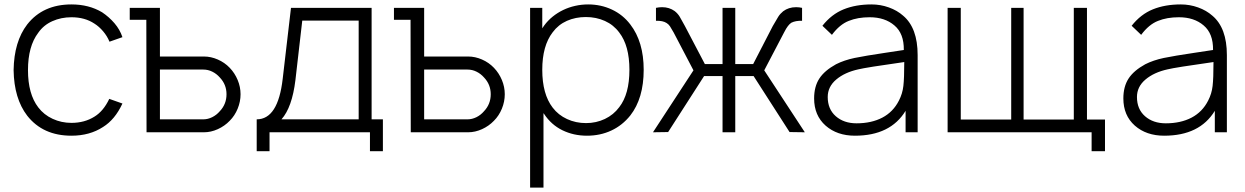

<svg xmlns="http://www.w3.org/2000/svg" viewBox="-20 -598 5629 868"><path d="M475 -409.5Q464.5 -435 446.2 -456.5Q428 -478 406.5 -491.5Q363.5 -520 303 -520Q256 -520 216.5 -502.2Q177 -484.5 153 -450Q106.5 -389 106.5 -281Q106.5 -173 153 -112.5Q178.5 -79 218 -60.8Q257.5 -42.5 303 -42.5Q362.5 -42.5 407.5 -71Q447.5 -95.5 474 -151L533.5 -130Q500 -57.5 446 -24Q385.5 15.5 303 15.5Q174 15.5 103 -75Q43.5 -152.5 41.5 -281Q43.5 -410 103 -487.5Q174 -578 303 -578Q382 -578 441.5 -542.5Q473 -521.5 497.5 -493Q522 -464.5 533.5 -430Z M1067.5 -172Q1067.5 -138.5 1054.5 -106.8Q1041.5 -75 1018.5 -52Q995.5 -28 964.5 -14Q933.5 0 902 0H642.5L641.5 -508.5H566.5V-562.5H703V-342.5H902Q933.5 -342.5 964.5 -329Q995.5 -315.5 1018.5 -291.5Q1041.5 -267.5 1054.5 -236.2Q1067.5 -205 1067.5 -172ZM1004 -172Q1004 -216 973.5 -248Q959 -264.5 939.8 -274Q920.5 -283.5 899.5 -283.5H703V-58.5H899.5Q919.5 -58.5 939.2 -68.2Q959 -78 973.5 -95Q1004 -127 1004 -172Z M1660 -58.5H1711V85.5H1652.5V0H1198.5V85.5H1140.5V-58.5Q1237 -58.5 1258 -241.5L1295.5 -562.5H1660ZM1601.5 -505H1346.5L1315.5 -235.5Q1300.5 -112.5 1252.5 -58.5H1601.5Z M2262 -172Q2262 -138.5 2249 -106.8Q2236 -75 2213 -52Q2190 -28 2159 -14Q2128 0 2096.5 0H1837L1836 -508.5H1761V-562.5H1897.5V-342.5H2096.5Q2128 -342.5 2159 -329Q2190 -315.5 2213 -291.5Q2236 -267.5 2249 -236.2Q2262 -205 2262 -172ZM2198.5 -172Q2198.5 -216 2168 -248Q2153.5 -264.5 2134.2 -274Q2115 -283.5 2094 -283.5H1897.5V-58.5H2094Q2114 -58.5 2133.8 -68.2Q2153.5 -78 2168 -95Q2198.5 -127 2198.5 -172Z M2890 -282.5Q2890 -153.5 2829.5 -76Q2793.5 -31 2743.5 -7.8Q2693.5 15.5 2633.5 15.5Q2573 15.5 2522.5 -9.2Q2472 -34 2440 -82.5L2437 -86.5V250H2376.5V-562.5H2431.5V-470L2440 -482.5Q2456.5 -505 2478.5 -522.8Q2500.5 -540.5 2526 -552.8Q2551.5 -565 2580.2 -571.5Q2609 -578 2639 -578Q2696.5 -578 2746.2 -554.8Q2796 -531.5 2829.5 -487.5Q2890 -409 2890 -282.5ZM2825.5 -282.5Q2825.5 -391.5 2779.5 -451Q2754 -485.5 2714.8 -503.2Q2675.5 -521 2628.5 -521Q2582 -521 2543 -503.8Q2504 -486.5 2478.5 -452Q2431.5 -391 2431.5 -282.5Q2431.5 -172.5 2478.5 -111.5Q2504 -78 2543.5 -59.8Q2583 -41.5 2629.5 -41.5Q2675 -41.5 2714.5 -60.2Q2754 -79 2779.5 -113.5Q2825.5 -172.5 2825.5 -282.5Z M3115 -280 3025.5 -451Q3015 -470 3008.8 -479.2Q3002.5 -488.5 2993.5 -494Q2976.5 -505 2945.5 -504V-562.5Q2959 -565.5 2973.5 -565.5Q3005.5 -565.5 3030 -548Q3044 -537 3052.5 -523Q3056.5 -516 3062.5 -505.2Q3068.5 -494.5 3076.5 -480L3166.5 -308.5H3246.5V-562.5H3304V-308.5H3385L3473.5 -480Q3490.5 -510 3498.5 -522.5Q3507 -536 3520.5 -547Q3545 -565.5 3579 -565.5Q3592.5 -565.5 3606 -562.5V-504Q3576.5 -505 3557 -495Q3552.5 -492 3549 -488.2Q3545.5 -484.5 3541.8 -479.8Q3538 -475 3533.8 -468Q3529.5 -461 3524.5 -451L3435 -280L3618.5 0L3549.5 -1L3387 -254H3304V0H3246.5V-254H3163L3000.5 -1L2932 0Z M4074 0V-97Q4005.5 15.5 3845 15.5Q3764.5 15.5 3712.5 -30Q3660.5 -76 3660.5 -153Q3660.5 -206.5 3684 -242.8Q3707.5 -279 3759.5 -307.5Q3796 -326 3843.5 -336Q3867.5 -341 3902.2 -346.8Q3937 -352.5 3983.5 -359.5L4066 -372Q4067 -446.5 4023.5 -483Q3980.5 -520 3911.5 -520Q3857.5 -520 3817 -503.5Q3776 -487.5 3741 -440.5L3698 -481.5Q3739 -533.5 3794 -555.8Q3849 -578 3920 -578Q3960.5 -578 3998.2 -564.5Q4036 -551 4063 -527Q4128.5 -472 4128.5 -349V0ZM4068 -317.5Q3894.5 -293 3860.5 -284.5Q3799 -271 3760.5 -238.5Q3722 -206 3722 -159.5Q3722 -104.5 3758.5 -72.5Q3795 -40.5 3852.5 -40.5Q3919.5 -40.5 3968.8 -66.2Q4018 -92 4044 -143.5Q4060 -174.5 4064 -209.5Q4066 -227 4067 -253.8Q4068 -280.5 4068 -317.5Z M4975.5 -57.5V85.5H4915V0H4264V-562.5H4323.5V-57.5H4551.5V-562.5H4607.5V-57.5H4834.5V-562.5H4894V-57.5Z M5472 0V-97Q5403.5 15.5 5243 15.5Q5162.5 15.5 5110.5 -30Q5058.5 -76 5058.5 -153Q5058.5 -206.5 5082 -242.8Q5105.5 -279 5157.5 -307.5Q5194 -326 5241.5 -336Q5265.5 -341 5300.2 -346.8Q5335 -352.5 5381.5 -359.5L5464 -372Q5465 -446.5 5421.5 -483Q5378.5 -520 5309.5 -520Q5255.5 -520 5215 -503.5Q5174 -487.5 5139 -440.5L5096 -481.5Q5137 -533.5 5192 -555.8Q5247 -578 5318 -578Q5358.5 -578 5396.2 -564.5Q5434 -551 5461 -527Q5526.5 -472 5526.5 -349V0ZM5466 -317.5Q5292.5 -293 5258.5 -284.5Q5197 -271 5158.5 -238.5Q5120 -206 5120 -159.5Q5120 -104.5 5156.5 -72.5Q5193 -40.5 5250.5 -40.5Q5317.5 -40.5 5366.8 -66.2Q5416 -92 5442 -143.5Q5458 -174.5 5462 -209.5Q5464 -227 5465 -253.8Q5466 -280.5 5466 -317.5Z"/></svg>

Font: Russisch Sans Light
Style: Regular
Weight: 300
Designer: Michael Sharanda (font) & Cristiano Sobral (main changes)
Foundry: Michael Sharanda
Version: Version 2.00;September 8, 2020;FontCreator 13.0.0.2681 64-bi